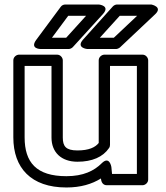

<svg xmlns="http://www.w3.org/2000/svg" viewBox="-20 -795 735 850"><path d="M323 -79C388 -79 436 -100 463 -140C466 -144 467 -150 467 -154V-503H586V-25H476L473 -56C473 -56 465 -107 430 -72C397 -39 349 -15 274 -15C141 -15 89 -76 89 -187V-503H208V-186C208 -121 251 -79 323 -79ZM453 25H611C622 25 636 15 636 0V-528C636 -539 626 -553 611 -553H442C431 -553 417 -543 417 -528V-162C402 -143 374 -129 323 -129C272 -129 258 -147 258 -186V-528C258 -539 248 -553 233 -553H64C53 -553 39 -543 39 -528V-187C39 -52 117 35 274 35C337 35 387 20 427 -5C428 12 436 25 453 25ZM510 -725H587L484 -628H422ZM498 -775C492 -775 485 -772 480 -767L348 -620C315 -583 366 -578 366 -578H494C499 -578 506 -581 511 -585L667 -732C702 -765 650 -775 650 -775ZM282 -725H361L273 -628H210ZM269 -775C262 -775 254 -772 249 -765L140 -618C111 -578 160 -578 160 -578H284C290 -578 297 -581 302 -586L436 -733C469 -770 418 -775 418 -775Z"/></svg>

Font: Asimov
Style: XWidOu
Weight: 500
Designer: Google
Version: Version 2.000980; 2014